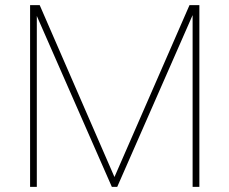

<svg xmlns="http://www.w3.org/2000/svg" viewBox="-20 -731 897 751"><path d="M135.3 -710.9 427.7 -38.6 721.2 -710.9H759.8V0H733.4V-671.9L438.5 0H417.5L124 -668.5V0H97.7V-710.9Z"/></svg>

Font: TypoPRO Roboto
Style: Regular
Weight: 250
Designer: Google
Version: Version 2.136; 2016